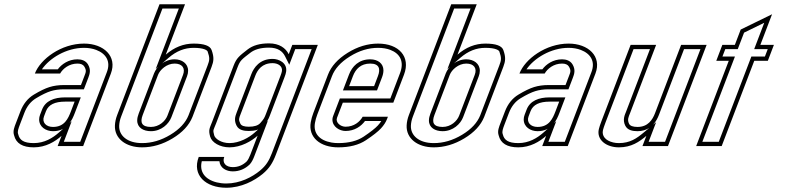

<svg xmlns="http://www.w3.org/2000/svg" viewBox="-20 -687 3703 903"><path d="M269.4 -48 251.1 0H371.1L501.4 -341C532.4 -422.2 467.7 -482 375.3 -482C267.9 -482 170.1 -409.5 143.9 -341H262.6C275.7 -364.3 305.5 -388 344.3 -388C360.2 -388 370.9 -383.3 376.5 -374C387.9 -355 383.9 -347.5 376.4 -328L360.7 -287H280.7C255.7 -287 233.1 -283.8 212.7 -277.5C192.4 -271.2 167.9 -259.3 139.2 -242C110.5 -224.7 89.4 -198.3 75.9 -163L55.2 -109C48.1 -90.3 39.2 -70.7 46.4 -50C55.5 -12.7 86.3 6 138.8 6C195.5 6 239 -21.2 269.4 -48ZM285.9 -209H330.9L313.4 -163C300.5 -129.4 283.4 -90 229.2 -90C196 -90 176.3 -111.9 187.1 -140L196.2 -164C208 -194.9 238.3 -209 285.9 -209ZM256.2 -63C227.7 -37.9 188.7 -14 138.8 -14C90.8 -14 72.1 -28.8 65.9 -54.7L65.6 -55.7L65.3 -56.6C61.3 -68.3 66.1 -81.5 73.9 -101.9L94.5 -155.9C106.7 -187.8 124.9 -210 149.5 -224.9C177.3 -241.7 200.7 -252.8 218.7 -258.4C236.8 -264 257.4 -267 280.7 -267H374.5L395.1 -320.9C402.1 -339.1 408.7 -359.1 393.6 -384.3C383.1 -401.8 363.7 -408 344.3 -408C302.4 -408 269.8 -385.2 251.8 -361H177.1C213 -413.3 291.6 -462 375.3 -462C396.7 -462 416.1 -458.5 432.4 -452.3C479.4 -434.4 501.6 -397.5 482.7 -348.1L357.3 -20H280.1L317.1 -116.8ZM285.9 -229C235.1 -229 193.6 -213.1 177.6 -171.1L168.4 -147.1C165.7 -140.1 164.2 -132.8 164.1 -125.6C163.8 -90.3 195.6 -70 229.2 -70C296.7 -70 319.4 -122.7 332 -155.9L360 -229Z M648 6C697.2 6 745 -8 791.5 -36C838.1 -64 869.3 -97.7 885.1 -137L974.9 -372C985.3 -399.1 987.5 -417.2 975.3 -451.5C968.1 -471.8 939.9 -482 890.7 -482C843.2 -482 799.5 -464.7 759.6 -430L850.2 -667H730.2L531.1 -146C524.7 -129.3 521.2 -113 520.5 -97C517.8 -35.8 571.5 6 648 6ZM801.1 -388C836.8 -388 852.8 -366.3 840.8 -335L767.4 -143C757.8 -117.8 728.6 -90 689.7 -90C646.5 -90 637.8 -111.1 651.1 -146L723.3 -335C732.4 -358.9 764 -388 801.1 -388ZM648 -14C577.8 -14 538.5 -50.2 540.5 -96.1C541.1 -109.8 544.1 -124 549.8 -138.9L744 -647H821.1L712.4 -362.5L772.7 -414.9C809.6 -446.9 848.3 -462 890.7 -462C940.3 -462 954.6 -450 956.5 -444.8C967.5 -413.8 965.7 -403.8 956.3 -379.1L866.5 -144.3C852.8 -110.3 825.1 -79.5 781.2 -53.1C737.4 -26.7 693.3 -14 648 -14ZM801.1 -408C753.8 -408 716.5 -373.3 704.6 -342.1L632.4 -153.1C628.2 -142.1 625.4 -131.4 625.3 -120.6C625.1 -86.7 654.2 -70 689.7 -70C738.5 -70 773.9 -103.8 786.1 -135.9L859.5 -327.9C862.8 -336.6 864.7 -345.3 864.7 -354C864.9 -388.5 835.2 -408 801.1 -408Z M1245 -483C1202.5 -483 1169.1 -473.5 1144.7 -454.5C1105.3 -423.7 1092.6 -414.6 1078.6 -378L977.7 -114C966.1 -83.7 959.4 -77.2 968.2 -45C976 -16.6 1014.3 6 1059.4 6C1113.6 6 1163.3 -23.5 1191.7 -49L1157.6 40C1152 54.7 1146.3 65.3 1140.4 72C1121.9 90 1100.1 99 1075.1 99C1042.3 99 1023.9 79.3 1034.7 51H914.7C882 136.4 947.1 196 1044.3 196C1115.3 196 1176.2 163.2 1215.4 131C1246.9 104.6 1262.8 78.9 1277.6 40L1474.8 -476H1354.8L1338 -432C1323.4 -461.1 1293.8 -483 1245 -483ZM1306 -353C1305.2 -347.7 1303 -340.3 1299.4 -331L1230.3 -150C1223.7 -132.8 1220.9 -127.2 1204.4 -108.5C1194.1 -96.8 1176 -91 1150.2 -91C1128.5 -91 1115.3 -95.7 1110.6 -105C1100.7 -124.3 1104.1 -130.7 1111.5 -150L1180.7 -331C1191 -358 1212.3 -390 1262 -390C1287.1 -390 1309.4 -376.3 1306 -353ZM1245 -463C1287.2 -463 1308.9 -445.4 1320.2 -423L1340.5 -382.5L1368.6 -456H1445.8L1259 32.9C1244.8 70 1231.4 91.5 1202.6 115.6C1166.1 145.7 1109 176 1044.3 176C1027.8 176 1012.5 174.1 998.9 170.7C943.1 156.6 916.7 120 929.2 71H1011.8C1014.9 103.8 1045 119 1075.1 119C1105.2 119 1132.4 107.6 1154.3 86.4L1154.9 85.8L1155.4 85.2C1163.9 75.6 1170.3 63 1176.3 47.1L1240 -119.4L1178.3 -63.9C1152.4 -40.6 1106.4 -14 1059.4 -14C1019.3 -14 991.7 -35.1 987.5 -50.3C980 -77.8 983.6 -73.3 996.4 -106.9L1097.3 -370.9C1109.8 -403.6 1116.6 -407.2 1157.1 -438.7C1176.8 -454.1 1205.3 -463 1245 -463ZM1325.7 -350.1C1331.9 -391.7 1291.1 -410 1262 -410C1201.4 -410 1173.6 -368.6 1162 -338.1L1092.8 -157.1C1085.9 -139 1080.1 -120.6 1092.7 -95.9C1103.6 -74.7 1127.6 -71 1150.2 -71C1178.4 -71 1203.3 -77.1 1219.4 -95.3C1236.2 -114.3 1242.2 -125.2 1248.9 -142.9L1318.1 -323.9C1322 -333.9 1324.6 -342.2 1325.7 -350.1Z M1605.2 -91C1580.8 -91 1556.9 -111.7 1565 -133L1592.2 -204H1829.7L1880.1 -336C1912.4 -420.6 1855.4 -482 1758.4 -482C1709.2 -482 1661.4 -467.5 1614.9 -438.5C1568.4 -409.5 1537.6 -375.3 1522.6 -336L1453.4 -155C1448.1 -141 1444.1 -126.8 1441.6 -112.5C1428.8 -41 1486.2 6 1570.7 6C1624 6 1667.4 -5.2 1701 -27.5C1734.5 -49.8 1758 -68.3 1771.6 -83C1785.1 -97.7 1794.6 -112.3 1800.2 -127L1804.4 -138H1685.7C1672.4 -114.3 1645.1 -91 1605.2 -91ZM1721.2 -388C1763.8 -388 1770.4 -362.8 1757.4 -329L1739.5 -282H1622L1639.9 -329C1652.6 -362.2 1676.7 -388 1721.2 -388ZM1605.2 -71C1648 -71 1679.1 -93.7 1696.7 -118H1773.4C1768.7 -110.5 1763.7 -104 1756.9 -96.6C1745.4 -84.1 1722.7 -66 1689.9 -44.1C1660.5 -24.6 1621.3 -14 1570.7 -14C1559.3 -14 1548.7 -14.9 1538.8 -16.7C1481.5 -26.8 1452.7 -60.9 1461.3 -109C1463.6 -122.1 1467.2 -135 1472.1 -147.9L1541.3 -328.9C1554.4 -363.1 1581.5 -394.1 1625.5 -421.5C1669.3 -448.8 1713.3 -462 1758.4 -462C1780.5 -462 1799.8 -458.5 1815.6 -452.5C1861.7 -434.9 1882.1 -397.1 1861.4 -343.1L1815.9 -224H1578.4L1546.4 -140.1C1544.4 -135 1543.4 -129.7 1543.4 -124.4C1543.4 -90.8 1577 -71 1605.2 -71ZM1721.2 -408C1667 -408 1635.8 -374.3 1621.3 -336.1L1592.9 -262H1753.2L1776.1 -321.9C1780.5 -333.3 1783.3 -344.6 1783.4 -356C1783.4 -387.9 1757.7 -408 1721.2 -408Z M2020 6C2069.2 6 2117 -8 2163.5 -36C2210.1 -64 2241.3 -97.7 2257.1 -137L2346.9 -372C2357.3 -399.1 2359.5 -417.2 2347.3 -451.5C2340.1 -471.8 2311.9 -482 2262.7 -482C2215.2 -482 2171.5 -464.7 2131.6 -430L2222.2 -667H2102.2L1903.1 -146C1896.7 -129.3 1893.2 -113 1892.5 -97C1889.8 -35.8 1943.5 6 2020 6ZM2173.1 -388C2208.8 -388 2224.8 -366.3 2212.8 -335L2139.4 -143C2129.8 -117.8 2100.6 -90 2061.7 -90C2018.5 -90 2009.8 -111.1 2023.1 -146L2095.3 -335C2104.4 -358.9 2136 -388 2173.1 -388ZM2020 -14C1949.8 -14 1910.5 -50.2 1912.5 -96.1C1913.1 -109.8 1916.1 -124 1921.8 -138.9L2116 -647H2193.1L2084.4 -362.5L2144.7 -414.9C2181.6 -446.9 2220.3 -462 2262.7 -462C2312.3 -462 2326.6 -450 2328.5 -444.8C2339.5 -413.8 2337.7 -403.8 2328.3 -379.1L2238.5 -144.3C2224.8 -110.3 2197.1 -79.5 2153.2 -53.1C2109.4 -26.7 2065.3 -14 2020 -14ZM2173.1 -408C2125.8 -408 2088.5 -373.3 2076.6 -342.1L2004.4 -153.1C2000.2 -142.1 1997.4 -131.4 1997.3 -120.6C1997.1 -86.7 2026.2 -70 2061.7 -70C2110.5 -70 2145.9 -103.8 2158.1 -135.9L2231.5 -327.9C2234.8 -336.6 2236.7 -345.3 2236.7 -354C2236.9 -388.5 2207.2 -408 2173.1 -408Z M2548.4 -48 2530.1 0H2650.1L2780.4 -341C2811.4 -422.2 2746.7 -482 2654.3 -482C2546.9 -482 2449.1 -409.5 2422.9 -341H2541.6C2554.7 -364.3 2584.5 -388 2623.3 -388C2639.2 -388 2649.9 -383.3 2655.5 -374C2666.9 -355 2662.9 -347.5 2655.4 -328L2639.7 -287H2559.7C2534.7 -287 2512.1 -283.8 2491.7 -277.5C2471.4 -271.2 2446.9 -259.3 2418.2 -242C2389.5 -224.7 2368.4 -198.3 2354.9 -163L2334.2 -109C2327.1 -90.3 2318.2 -70.7 2325.4 -50C2334.5 -12.7 2365.3 6 2417.8 6C2474.5 6 2518 -21.2 2548.4 -48ZM2564.9 -209H2609.9L2592.4 -163C2579.5 -129.4 2562.4 -90 2508.2 -90C2475 -90 2455.3 -111.9 2466.1 -140L2475.2 -164C2487 -194.9 2517.3 -209 2564.9 -209ZM2535.2 -63C2506.7 -37.9 2467.7 -14 2417.8 -14C2369.8 -14 2351.1 -28.8 2344.9 -54.7L2344.6 -55.7L2344.3 -56.6C2340.3 -68.3 2345.1 -81.5 2352.9 -101.9L2373.5 -155.9C2385.7 -187.8 2403.9 -210 2428.5 -224.9C2456.3 -241.7 2479.7 -252.8 2497.7 -258.4C2515.8 -264 2536.4 -267 2559.7 -267H2653.5L2674.1 -320.9C2681.1 -339.1 2687.7 -359.1 2672.6 -384.3C2662.1 -401.8 2642.7 -408 2623.3 -408C2581.4 -408 2548.8 -385.2 2530.8 -361H2456.1C2492 -413.3 2570.6 -462 2654.3 -462C2675.7 -462 2695.1 -458.5 2711.4 -452.3C2758.4 -434.4 2780.6 -397.5 2761.7 -348.1L2636.3 -20H2559.1L2596.1 -116.8ZM2564.9 -229C2514.1 -229 2472.6 -213.1 2456.6 -171.1L2447.4 -147.1C2444.7 -140.1 2443.2 -132.8 2443.1 -125.6C2442.8 -90.3 2474.6 -70 2508.2 -70C2575.7 -70 2598.4 -122.7 2611 -155.9L2639 -229Z M3019.9 -48 3001.5 0H3121.5L3303.4 -476H3183.4L3060.4 -154C3048.9 -124 3027.6 -90 2978.4 -90C2956.7 -90 2943.4 -95 2938.5 -105C2929 -124.4 2936.7 -137.9 2942.9 -154L3065.9 -476H2945.9L2809.1 -118C2802.7 -101.3 2798.5 -88.7 2796.5 -80C2784.4 -29.1 2832.1 6 2890.5 6C2949.8 6 2986.4 -20.1 3019.9 -48ZM3051.3 -100.2C3065 -114.9 3073.3 -131.9 3079.1 -146.9L3197.2 -456H3274.4L3107.8 -20H3030.6L3065.9 -112.4ZM3033.2 -85.1 3007.1 -63.4C2974.3 -36.1 2943.2 -14 2890.5 -14C2881.1 -14 2872.2 -15 2864 -17C2826.9 -25.7 2809.5 -48.2 2815.9 -75.4C2817.6 -82.4 2821.6 -94.6 2827.8 -110.9L2959.7 -456H3036.9L2924.2 -161.1C2919.2 -148 2906.6 -124.5 2920.6 -96.2C2931.2 -74.5 2955.4 -70 2978.4 -70C2999.8 -70 3018.4 -75.8 3033.2 -85.1Z M3254.2 0H3374.2L3527.4 -401H3591.2L3619.8 -476H3556.1L3611.1 -620L3463.6 -548L3436.1 -476H3377.3L3348.7 -401H3407.4ZM3283.2 -20 3436.5 -421H3377.7L3391.1 -456H3449.8L3479.5 -533.5L3574.3 -579.8L3527 -456H3590.8L3577.4 -421H3513.7L3360.4 -20Z"/></svg>

Font: Din Kursivschrift
Style: BreitGhost
Weight: 400
Version: Version 1.089